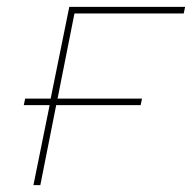

<svg xmlns="http://www.w3.org/2000/svg" viewBox="-20 -537 557 557"><path d="M53 -251H127L181 -517H517L513 -498H196L147 -251H392L388 -232H143L97 0H77L124 -232H49Z"/></svg>

Font: Argentum Sans Thin
Style: Italic
Weight: 100
Italic angle: -11°
Designer: Julieta Ulanovsky (font), Cristiano Sobral (main changes and remaster)
Foundry: Julieta Ulanovsky (font), Cristiano Sobral (main changes and remaster)
Version: Version 2.007;June 15, 2022;FontCreator 14.0.0.2814 64-bit; 